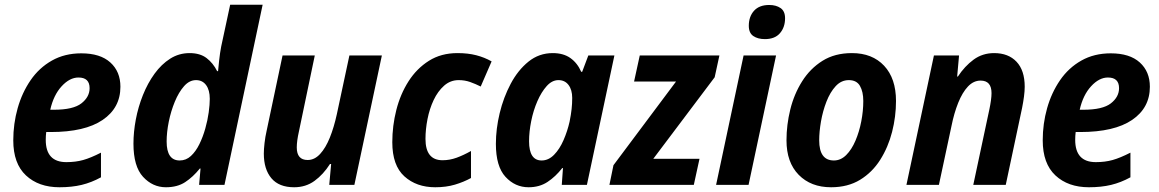

<svg xmlns="http://www.w3.org/2000/svg" viewBox="-20 -780 4891 810"><path d="M231 10Q143 10 89.5 -40Q36 -90 36 -188Q36 -258 54.5 -323.5Q73 -389 109 -441.5Q145 -494 199 -524.5Q253 -555 323 -555Q403 -555 445.5 -516.5Q488 -478 488 -414Q488 -325 413 -274Q338 -223 194 -223H175Q173 -207 173 -190Q173 -96 260 -96Q299 -96 331 -105Q363 -114 406 -136V-32Q366 -10 324.5 0Q283 10 231 10ZM207 -317Q289 -317 323.5 -344Q358 -371 358 -408Q358 -453 311 -453Q274 -453 240 -416Q206 -379 192 -317Z M680 10Q624 10 583.5 -34Q543 -78 543 -174Q543 -223 553 -276Q563 -329 583 -379Q603 -429 632 -469Q661 -509 698 -532.5Q735 -556 780 -556Q824 -556 851.5 -535Q879 -514 896 -480H900Q901 -493 904.5 -525Q908 -557 913 -583L951 -760H1088L927 0H820L826 -69H823Q794 -33 761 -11.5Q728 10 680 10ZM738 -103Q765 -103 785.5 -122Q806 -141 821 -171.5Q836 -202 846 -237.5Q856 -273 860.5 -306Q865 -339 865 -363Q865 -400 849.5 -421Q834 -442 807 -442Q779 -442 756.5 -416.5Q734 -391 717.5 -351Q701 -311 692 -266.5Q683 -222 683 -183Q683 -103 738 -103Z M1221 10Q1157 10 1125 -28Q1093 -66 1093 -132Q1093 -150 1096 -176.5Q1099 -203 1105 -229L1172 -546H1308L1241 -225Q1232 -185 1232 -158Q1232 -105 1278 -105Q1307 -105 1330.5 -130.5Q1354 -156 1371.5 -199.5Q1389 -243 1401 -298L1454 -546H1591L1475 0H1369L1377 -88H1372Q1344 -44 1307 -17Q1270 10 1221 10Z M1816 10Q1737 10 1686 -36Q1635 -82 1635 -180Q1635 -249 1652 -316Q1669 -383 1703.5 -437Q1738 -491 1789.5 -523.5Q1841 -556 1910 -556Q1954 -556 1989 -547Q2024 -538 2054 -521L2008 -415Q1986 -426 1963.5 -434Q1941 -442 1915 -442Q1880 -442 1853.5 -418.5Q1827 -395 1809.5 -358Q1792 -321 1783.5 -277.5Q1775 -234 1775 -194Q1775 -104 1847 -104Q1877 -104 1906 -114.5Q1935 -125 1967 -143V-29Q1936 -12 1899 -1Q1862 10 1816 10Z M2210 10Q2153 10 2112.5 -34Q2072 -78 2072 -173Q2072 -236 2088 -302.5Q2104 -369 2134.5 -426.5Q2165 -484 2209.5 -520Q2254 -556 2312 -556Q2357 -556 2386.5 -535Q2416 -514 2432 -477H2436L2462 -546H2572L2456 0H2350L2355 -71H2352Q2324 -35 2290 -12.5Q2256 10 2210 10ZM2265 -103Q2294 -103 2317.5 -127Q2341 -151 2357.5 -189Q2374 -227 2383 -267Q2389 -297 2391.5 -320Q2394 -343 2394 -367Q2394 -401 2378.5 -421.5Q2363 -442 2336 -442Q2309 -442 2286.5 -417Q2264 -392 2247 -353Q2230 -314 2221 -269Q2212 -224 2212 -184Q2212 -103 2265 -103Z M2551 0 2568 -83 2832 -436H2655L2679 -546H3015L2995 -454L2736 -110H2931L2907 0Z M3207 -615Q3177 -615 3158 -628Q3139 -641 3139 -671Q3139 -710 3161 -734.5Q3183 -759 3225 -759Q3254 -759 3273 -746Q3292 -733 3292 -703Q3292 -665 3270.5 -640Q3249 -615 3207 -615ZM3001 0 3117 -546H3254L3138 0Z M3486 10Q3401 10 3349.5 -42.5Q3298 -95 3298 -188Q3298 -253 3314 -318Q3330 -383 3364 -437Q3398 -491 3450 -523.5Q3502 -556 3574 -556Q3660 -556 3710 -502.5Q3760 -449 3760 -354Q3760 -288 3743.5 -223.5Q3727 -159 3693.5 -106Q3660 -53 3608.5 -21.5Q3557 10 3486 10ZM3498 -103Q3527 -103 3550 -126Q3573 -149 3589 -186.5Q3605 -224 3613.5 -268Q3622 -312 3622 -354Q3622 -393 3608 -417.5Q3594 -442 3561 -442Q3529 -442 3505.5 -416.5Q3482 -391 3466.5 -351Q3451 -311 3443.5 -267.5Q3436 -224 3436 -188Q3436 -103 3498 -103Z M3804 0 3920 -546H4026L4018 -457H4021Q4050 -501 4087.5 -528.5Q4125 -556 4174 -556Q4234 -556 4268.5 -519.5Q4303 -483 4303 -414Q4303 -396 4300 -373Q4297 -350 4292 -325L4223 0H4086L4154 -319Q4158 -338 4160.5 -356Q4163 -374 4163 -387Q4163 -440 4117 -440Q4087 -440 4063.5 -415Q4040 -390 4022.5 -346.5Q4005 -303 3994 -248L3941 0Z M4574 10Q4486 10 4432.5 -40Q4379 -90 4379 -188Q4379 -258 4397.5 -323.5Q4416 -389 4452 -441.5Q4488 -494 4542 -524.5Q4596 -555 4666 -555Q4746 -555 4788.5 -516.5Q4831 -478 4831 -414Q4831 -325 4756 -274Q4681 -223 4537 -223H4518Q4516 -207 4516 -190Q4516 -96 4603 -96Q4642 -96 4674 -105Q4706 -114 4749 -136V-32Q4709 -10 4667.5 0Q4626 10 4574 10ZM4550 -317Q4632 -317 4666.5 -344Q4701 -371 4701 -408Q4701 -453 4654 -453Q4617 -453 4583 -416Q4549 -379 4535 -317Z"/></svg>

Font: Noto Sans SemiCondensed
Style: Bold Italic
Weight: 700
Width: 4
Italic angle: -12°
Designer: Monotype Design Team
Foundry: Monotype Imaging Inc.
Version: Version 2.013; ttfautohint (v1.8.4.7-5d5b)